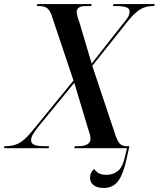

<svg xmlns="http://www.w3.org/2000/svg" viewBox="-67 -734 786 951"><path d="M-47 0 -45 -10H-37Q-4 -10 24.5 -23.5Q53 -37 90 -82L297 -335L190 -654Q181 -683 166.5 -693.5Q152 -704 128 -704H115L118 -714H387L385 -704H358Q313 -704 313 -675Q313 -667 316.5 -653.5Q320 -640 327 -621L387 -419L545 -620Q558 -635 566.5 -648.5Q575 -662 575 -676Q575 -693 557 -698.5Q539 -704 509 -704H493L495 -714H699L697 -704H688Q657 -704 630 -689Q603 -674 567 -630L390 -408L506 -61Q517 -30 529 -20Q541 -10 560 -10H574L560 53Q544 128 518.5 162.5Q493 197 446 197Q414 197 396.5 183Q379 169 379 147Q379 119 400 103Q409 117 422.5 124.5Q436 132 462 132Q492 132 516 113.5Q540 95 551 46L562 0H301L303 -10H322Q349 -10 365 -19Q381 -28 381 -45Q381 -58 377.5 -71Q374 -84 366 -107L301 -324L125 -109Q107 -86 97 -70Q87 -54 87 -39Q87 -23 103.5 -16.5Q120 -10 152 -10H176L174 0Z"/></svg>

Font: Noto Serif Display SemiCondensed Medium
Style: Italic
Weight: 500
Width: 4
Italic angle: -12°
Designer: Monotype Design Team
Foundry: Monotype Imaging Inc.
Version: Version 2.009